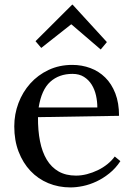

<svg xmlns="http://www.w3.org/2000/svg" viewBox="-20 -798 582 834"><path d="M294.9 -477.1Q236.3 -477.1 198.2 -442.6Q160.2 -408.2 147.9 -331.1H402.8Q402.8 -357.4 397 -383.5Q391.1 -409.7 378.2 -430.4Q365.2 -451.2 344.7 -464.1Q324.2 -477.1 294.9 -477.1ZM497.1 -294.9 145 -289.1Q144.5 -231.4 153.8 -184.6Q163.1 -137.7 183.1 -104.5Q203.1 -71.3 234.6 -53.2Q266.1 -35.2 310.1 -35.2Q333.5 -35.2 357.9 -41.5Q382.3 -47.9 405 -58.8Q427.7 -69.8 446.8 -85.2Q465.8 -100.6 478.5 -118.2L502.9 -98.1Q482.4 -66.9 455.3 -45.2Q428.2 -23.4 399.2 -9.8Q370.1 3.9 340.8 10Q311.5 16.1 286.1 16.1Q234.4 16.1 189.7 -2.4Q145 -21 112.3 -55.7Q79.6 -90.3 60.8 -139.2Q42 -188 42 -249Q42 -301.8 60.1 -349.9Q78.1 -397.9 111.3 -435.1Q144.5 -472.2 190.9 -494.1Q237.3 -516.1 293.9 -516.1Q335.4 -516.1 372.3 -502.4Q409.2 -488.8 437 -461.4Q464.8 -434.1 481 -392.3Q497.1 -350.6 497.1 -294.9ZM293.5 -777.8H295.4L444.3 -615.2L417.5 -583L290.5 -691.9H288.6L159.2 -589.8L134.3 -619.1Z"/></svg>

Font: Lora
Style: Regular
Weight: 400
Designer: Olga Karpushina, Alexei Vanyashin
Foundry: Cyreal (www.cyreal.org, a@cyreal.org)
Version: Version 1.014